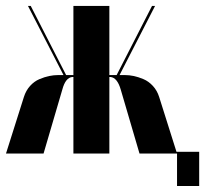

<svg xmlns="http://www.w3.org/2000/svg" viewBox="-25 -515 701 644"><path d="M442.9 0 379.9 -214.8Q368.2 -254.9 345.2 -256.8H341.8V0H221.2V-256.8H217.8Q194.8 -254.9 184.1 -214.8L121.1 0H-4.9L55.2 -189.9Q62 -211.4 75.9 -226.8Q89.8 -242.2 107.2 -249.5Q124.5 -256.8 139.9 -260Q155.3 -263.2 169.9 -263.2H188L68.8 -495.1H78.1L196.8 -263.2H221.2V-495.1H341.8V-263.2H366.2L484.9 -495.1H495.1L376 -263.2H394Q408.7 -263.2 423.8 -260Q439 -256.8 456.3 -249.5Q473.6 -242.2 487.8 -226.8Q502 -211.4 508.8 -189.9L566.9 -5.9H643.1V108.9H568.8V0Z"/></svg>

Font: Moniqa Black Display
Style: Regular
Weight: 900
Designer: Rajesh Rajput
Foundry: Rajesh Rajput
Version: Version 1.000